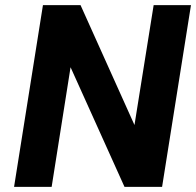

<svg xmlns="http://www.w3.org/2000/svg" viewBox="-20 -731 767 751"><path d="M35 0H182L256 -468L467 0H614L727 -711H581L506 -242L295 -711H148Z"/></svg>

Font: Asimov Pro
Style: BdObl
Weight: 700
Designer: Google
Version: Version 2.000980; 2014